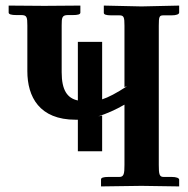

<svg xmlns="http://www.w3.org/2000/svg" viewBox="-20 -667 674 688"><path d="M346 -125V-253L332 -250C363 -260 393 -273 426 -292V-76C426 -45 424 -33 408 -33H369C350 -33 342 -30 342 -24V1C383 1 446 -1 487 -1L622 1V-23C622 -29 612 -33 595 -33H566C551 -33 549 -43 549 -76V-575C549 -608 551 -612 566 -612H595C612 -612 622 -616 622 -622V-647C586 -646 525 -645 487 -644L352 -647V-621C352 -615 360 -612 379 -612H408C424 -612 426 -605 426 -575V-355L435 -358C397 -333 368 -318 346 -311V-517H259V-307C221 -315 201 -344 201 -408V-576C201 -603 202 -613 223 -613H240C258 -613 268 -615 268 -622V-647C232 -647 175 -646 139 -646L11 -647V-622C11 -616 20 -613 39 -613H56C76 -613 78 -606 78 -576V-412C78 -320 121 -238 251 -238H259V-125Z"/></svg>

Font: Libertinus Serif
Style: Bold
Weight: 700
Designer: Philipp H. Poll, Khaled Hosny
Foundry: Caleb Maclennan
Version: Version 7.050;RELEASE